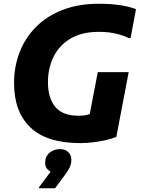

<svg xmlns="http://www.w3.org/2000/svg" viewBox="-20 -752 752 1025"><path d="M55 -309Q55 -397 85 -474Q115 -551 173 -609Q231 -667 315.5 -699.5Q400 -732 507 -732Q573 -732 624 -724Q675 -716 706 -703L677 -549H666Q644 -561 603 -571.5Q562 -582 508 -582Q418 -582 357.5 -546.5Q297 -511 266.5 -450Q236 -389 236 -313Q236 -229 275 -181.5Q314 -134 401 -134Q434 -134 459 -143L502 -367H667L601 -21Q576 -11 542.5 -3.5Q509 4 474 8Q439 12 410 12Q230 12 142.5 -71.5Q55 -155 55 -309ZM250 165Q240 160 230.5 148Q221 136 221 118Q221 84 244 64Q267 44 300 44Q328 44 344.5 60Q361 76 361 102Q361 129 345 154.5Q329 180 316 196L274 253H188V248Z"/></svg>

Font: Kufam
Style: Bold Italic
Weight: 700
Italic angle: -11°
Designer: Artur Schmal
Foundry: Original Type
Version: Version 1.301; ttfautohint (v1.8.3)